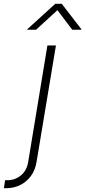

<svg xmlns="http://www.w3.org/2000/svg" viewBox="-116 -776 444 1000"><path d="M130.9 -539.1H175.3L74.2 68.4Q67.4 109.9 45.2 140.4Q22.9 170.9 -10.3 187.5Q-43.5 204.1 -83 204.1H-95.7L-89.4 162.6H-77.1Q-38.1 162.6 -7.3 137.7Q23.4 112.8 30.8 67.4ZM71.8 -621.1H25.4L25.9 -623.5L171.9 -756.3H205.6L308.1 -623.5L307.1 -621.1H260.3L183.1 -723.1Z"/></svg>

Font: Inter 18pt ExtraLight
Style: Italic
Weight: 250
Italic angle: -9.3988°
Designer: Rasmus Andersson
Foundry: rsms
Version: Version 4.001;git-66647c0bb